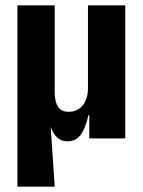

<svg xmlns="http://www.w3.org/2000/svg" viewBox="-20 -516 533 716"><path d="M45 180V-496H184V-175Q184 -148 190 -131Q196 -114 207.5 -106.5Q219 -99 236 -99Q257 -99 273.5 -109.5Q290 -120 299 -140Q308 -160 308 -186V-496H447V0H313V-87H310Q299 -38 281 -13.5Q263 11 231 11Q209 11 193.5 -3Q178 -17 169 -43L184 180Z"/></svg>

Font: Nunito Sans 10pt Condensed ExtraBold
Style: Regular
Weight: 800
Width: 3
Designer: Vernon Adams
Foundry: Vernon Adams
Version: Version 3.101;gftools[0.9.27]